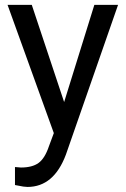

<svg xmlns="http://www.w3.org/2000/svg" viewBox="-20 -548 513 782"><path d="M241.2 -132.3 364.3 -528.3H460.9L248.5 81.5Q199.2 213.4 91.8 213.4L74.7 211.9L41 205.6V132.3L65.4 134.3Q111.3 134.3 137 115.7Q162.6 97.2 179.2 47.9L199.2 -5.9L10.7 -528.3H109.4Z"/></svg>

Font: RobotoDraft
Style: Regular
Weight: 400
Version: Version 2.001101; 2014